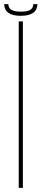

<svg xmlns="http://www.w3.org/2000/svg" viewBox="-30 -903 200 923"><path d="M60 0V-800H80V0ZM-10 -883H10Q11 -864 25 -855.5Q39 -847 70 -847Q102 -847 115.5 -855.5Q129 -864 130 -883H150Q148 -827 70 -827Q-8 -827 -10 -883Z"/></svg>

Font: Big Shoulders Display Thin
Style: Regular
Weight: 100
Designer: Patric King
Foundry: XO Type Co
Version: Version 1.000; ttfautohint (v1.8.2)